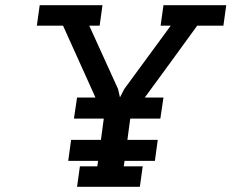

<svg xmlns="http://www.w3.org/2000/svg" viewBox="-20 -720 892 740"><path d="M577 -100 588 -181H471L482 -263H598L610 -344H538Q589 -413 639 -482Q689 -551 740 -621H841L852 -700H610L599 -621H638L459 -377L443 -346H442L435 -377Q407 -438 379.5 -499Q352 -560 324 -621H364L375 -700H133L122 -621H223L348 -344H277L265 -263H380L369 -181H254L243 -100H358L355 -79H288L277 0H519L530 -79H457L460 -100Z"/></svg>

Font: Josefin Slab Thin
Style: Bold Italic
Weight: 700
Italic angle: -12°
Version: Version 2.000